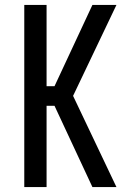

<svg xmlns="http://www.w3.org/2000/svg" viewBox="-20 -755 540 775"><path d="M78 0V-735H168V-407H200L353 -735H450L275 -368L450 0H353L200 -328H168V0Z"/></svg>

Font: Iosevka SS18 Medium
Style: Regular
Weight: 500
Monospace: yes
Designer: Belleve Invis
Foundry: Belleve Invis
Version: Version 25.1.1; ttfautohint (v1.8.4)